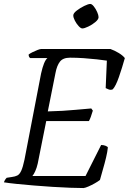

<svg xmlns="http://www.w3.org/2000/svg" viewBox="-28 -952 652 972"><path d="M395 0Q369 0 327.5 -1.5Q286 -3 238 -6Q190 -9 142.5 -13Q95 -17 55.5 -21Q16 -25 -8 -29Q-4 -42 6 -52L32 -56Q48 -58 59.5 -63.5Q71 -69 79.5 -87.5Q88 -106 96 -144L180 -580Q194 -643 212 -658H125Q122 -660 119.5 -664Q117 -668 117 -676Q123 -681 136 -687.5Q149 -694 162 -699Q175 -704 181 -704H531Q553 -696 573.5 -683.5Q594 -671 604 -658Q590 -608 574 -562Q558 -516 543 -500Q533 -495 521.5 -499.5Q510 -504 507 -506L513 -645Q494 -648 463 -651.5Q432 -655 396 -657.5Q360 -660 327 -660Q291 -660 275.5 -640Q260 -620 253 -583L214 -388Q256 -389 288.5 -391Q321 -393 354.5 -396Q388 -399 434 -403L442 -392Q431 -354 422 -339H206L163 -124Q158 -102 150.5 -85.5Q143 -69 136 -61H405L484 -218Q497 -218 507.5 -213.5Q518 -209 518 -205Q516 -184 509 -154.5Q502 -125 493 -94.5Q484 -64 478 -41Q468 -33 452 -24Q436 -15 420 -8Q404 -1 395 0ZM389 -808Q381 -808 370 -820Q359 -832 351 -847.5Q343 -863 343 -874Q343 -885 360.5 -898.5Q378 -912 398.5 -922Q419 -932 429 -932Q437 -932 447 -919.5Q457 -907 464 -891Q471 -875 471 -865Q471 -854 455 -840.5Q439 -827 419 -817.5Q399 -808 389 -808Z"/></svg>

Font: Texturina Extralight
Style: Italic
Weight: 200
Italic angle: -11°
Designer: Guillermo Torres Carreño
Foundry: Omnibus-Type
Version: Version 1.002; ttfautohint (v1.8.3)